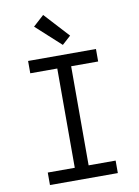

<svg xmlns="http://www.w3.org/2000/svg" viewBox="-104 -1052 808 1120"><g transform="rotate(-10 300.0 -492.0)"><path d="M99 0V-74H259V-662H99V-735H501V-661H341V-74H501V0ZM315 -792 168 -926 232 -984 366 -838Z"/></g></svg>

Font: Iosevka Custom Extended
Style: Regular
Weight: 400
Width: 7
Monospace: yes
Designer: Belleve Invis
Foundry: Belleve Invis
Version: Version 11.2.4; ttfautohint (v1.8.4)